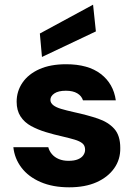

<svg xmlns="http://www.w3.org/2000/svg" viewBox="-20 -787 579 819"><path d="M275 12Q205 12 153 -10.5Q101 -33 71.5 -72Q42 -111 37 -159H186Q190 -143 201.5 -129.5Q213 -116 231 -108.5Q249 -101 272 -101Q297 -101 312.5 -107.5Q328 -114 335.5 -125Q343 -136 343 -148Q343 -166 331.5 -175.5Q320 -185 298 -191.5Q276 -198 246 -205Q210 -213 175.5 -223.5Q141 -234 112.5 -249.5Q84 -265 67.5 -290.5Q51 -316 51 -353Q51 -398 76 -434.5Q101 -471 148 -492Q195 -513 262 -513Q356 -513 410 -471.5Q464 -430 474 -359H334Q328 -378 309.5 -389Q291 -400 261 -400Q229 -400 212 -388.5Q195 -377 195 -361Q195 -348 207 -338.5Q219 -329 241 -322.5Q263 -316 294 -309Q354 -296 398 -281Q442 -266 467.5 -237.5Q493 -209 493 -156Q494 -107 467 -69Q440 -31 391.5 -9.5Q343 12 275 12ZM159 -544 150 -644 377 -767 389 -653Z"/></svg>

Font: DM Sans 17pt Black
Style: Regular
Weight: 900
Version: Version 4.004;gftools[0.9.30]